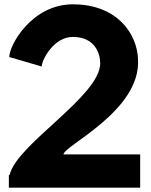

<svg xmlns="http://www.w3.org/2000/svg" viewBox="-20 -869 698 889"><path d="M21 0H629V-154H274C274 -194 634 -356 619 -595C615 -711 524 -849 317 -849C128 -849 23 -661 23 -605L173 -561C173 -589 227 -698 317 -698C419 -698 444 -622 444 -576C444 -424 57 -201 25 -60C22 -58 21 -57 21 -57Z"/></svg>

Font: Rabbid Highway Sign IV
Style: Bd
Weight: 400
Foundry: Cannot Into Space Fonts
Version: Version 0.277